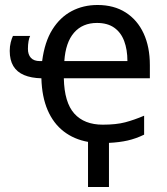

<svg xmlns="http://www.w3.org/2000/svg" viewBox="-20 -565 668 770"><path d="M333 4Q277 -6 235.5 -38Q194 -70 171 -123.5Q148 -177 146 -251Q105 -252 76.5 -264Q48 -276 33.5 -300Q19 -324 19 -361Q19 -379 23 -395Q27 -411 32 -421H101Q97 -414 94.5 -400Q92 -386 92 -369Q92 -346 104 -333Q116 -320 140 -320H149Q159 -397 190 -446.5Q221 -496 267.5 -520.5Q314 -545 371 -545Q437 -545 484 -515Q531 -485 556 -431Q581 -377 581 -304V-251H236Q238 -154 278 -109.5Q318 -65 392 -65Q446 -65 482 -74.5Q518 -84 558 -101V-25Q525 -9 492 -1.5Q459 6 417 8V185H333ZM369 -473Q311 -473 277 -434Q243 -395 238 -320H491Q491 -366 478 -400.5Q465 -435 438 -454Q411 -473 369 -473Z"/></svg>

Font: Noto Sans Display
Style: Regular
Weight: 400
Designer: Monotype Design Team
Foundry: Monotype Imaging Inc.
Version: Version 2.003